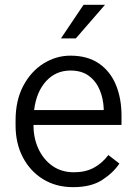

<svg xmlns="http://www.w3.org/2000/svg" viewBox="-20 -770 564 800"><path d="M284.7 9.8Q213.4 9.8 159.4 -23.4Q105.5 -56.6 75.2 -114.7Q44.9 -172.9 44.9 -247.6V-268.1Q44.9 -352.1 77.1 -412.6Q109.4 -473.1 161.6 -505.6Q213.9 -538.1 273.4 -538.1Q344.7 -538.1 392.1 -505.6Q439.5 -473.1 462.9 -416.5Q486.3 -359.9 486.3 -287.6V-249.5H119.6V-247.6Q119.6 -193.8 140.4 -149.4Q161.1 -105 198.7 -78.6Q236.3 -52.2 288.1 -52.2Q335.4 -52.2 370.1 -70.6Q404.8 -88.9 431.6 -124L477.5 -88.4Q451.7 -49.8 405.5 -20Q359.4 9.8 284.7 9.8ZM273.4 -476.1Q212.9 -476.1 172.4 -432.1Q131.8 -388.2 122.1 -311.5H412.1V-318.4Q410.6 -357.9 396 -394Q381.3 -430.2 351.3 -453.1Q321.3 -476.1 273.4 -476.1ZM233.9 -609.9 328.1 -750H417.5L295.9 -609.9Z"/></svg>

Font: Vazirmatn UI FD Light
Style: Regular
Weight: 300
Designer: Saber Rastikerdar
Foundry: Saber Rastikerdar
Version: Version 33.003